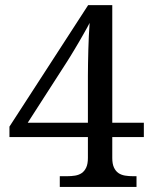

<svg xmlns="http://www.w3.org/2000/svg" viewBox="-20 -734 599 754"><path d="M420.9 -195.8V-113.8Q420.9 -90.3 427.5 -76.2Q434.1 -62 445.1 -54.4Q456.1 -46.9 471.2 -44.4Q486.3 -42 502.9 -42H516.1V0H214.8V-42H243.2Q260.3 -42 275.1 -44.4Q290 -46.9 301 -54.4Q312 -62 318.6 -76.2Q325.2 -90.3 325.2 -113.8V-195.8H17.1V-236.8L326.2 -713.9H420.9V-252H544.9V-195.8ZM325.2 -437Q325.2 -459 325.7 -485.4Q326.2 -511.7 326.9 -539.1Q327.6 -566.4 328.9 -593.5Q330.1 -620.6 332 -644Q328.6 -637.2 322.3 -625.7Q315.9 -614.3 307.9 -600.1Q299.8 -585.9 290.8 -570.3Q281.7 -554.7 272.7 -539.8Q263.7 -524.9 255.9 -512Q248 -499 242.2 -490.2L88.9 -252H325.2Z"/></svg>

Font: Droid Serif
Style: Regular
Weight: 400
Designer: Monotype Design team
Foundry: Monotype Imaging Inc.
Version: Version 1.03